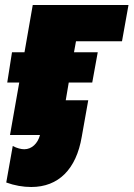

<svg xmlns="http://www.w3.org/2000/svg" viewBox="-20 -540 534 768"><path d="M31 44 5 190C38 202 72 208 105 208C214 208 285 137 307 7L333 -139H243L255 -210H349L371 -331H276L284 -375H468L494 -520H111L78 -331H28L9 -210H57L20 0H140C131 34 107 57 77 57C65 57 48 53 31 44Z"/></svg>

Font: Fixel Display 20240404 Black
Style: Italic
Weight: 900
Italic angle: -10°
Designer: AlfaBravo + MacPaw
Foundry: Kyrylo Tkachov, Marchela Mozhyna, Serhii Makarenko, Maria Weinstein, Zakhar Kryvoshyya
Version: Version 1.211;Glyphs 3.2 (3225)